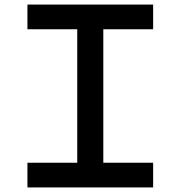

<svg xmlns="http://www.w3.org/2000/svg" viewBox="-20 -820 790 840"><path d="M100 -108H318V-692H100V-800H650V-692H432V-108H650V0H100Z"/></svg>

Font: Martian Mono sWd Rg
Style: Regular
Weight: 400
Width: 6
Monospace: yes
Designer: Roman Shamin
Foundry: Evil Martians
Version: Version 1.000